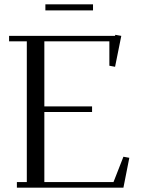

<svg xmlns="http://www.w3.org/2000/svg" viewBox="-20 -868 657 888"><path d="M22 -676.8V-702.1H512.2L513.2 -707L541 -702.1L512.2 -559.1L485.8 -564V-676.8H185.1V-376H405.8V-350.1H185.1V-25.9H504.9L550.8 -143.1L578.1 -138.2L550.8 0H58.1V-25.9H104V-676.8ZM189.9 -819.8V-848.1H410.2V-819.8Z"/></svg>

Font: Dehuti Alt
Style: Book
Weight: 400
Version: Version 1.2